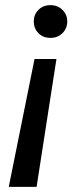

<svg xmlns="http://www.w3.org/2000/svg" viewBox="-20 -549 320 745"><path d="M199 -320 122 176H14L114 -320ZM176 -529Q204 -529 222.5 -510.5Q241 -492 241 -466Q241 -439 222.5 -420.5Q204 -402 176 -402Q147 -402 129 -420.5Q111 -439 111 -466Q111 -492 129 -510.5Q147 -529 176 -529Z"/></svg>

Font: DM Sans 11pt Medium
Style: Italic
Weight: 500
Italic angle: -10°
Version: Version 4.004;gftools[0.9.30]